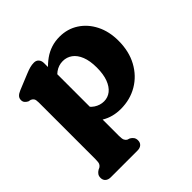

<svg xmlns="http://www.w3.org/2000/svg" viewBox="-190 -642 1025 1025"><g transform="rotate(-45 323.0 -129.0)"><path d="M251.1 -450.2V-400.5L259.1 -383.9V107.2Q259.1 130.1 263.6 139.3Q268.2 148.5 276.1 153.2L290.7 158.2Q302.1 164.8 308.3 173.9Q314.5 183 314.5 196.2Q314.5 213.4 303.6 223.2Q292.8 233 273.5 233H71.9Q53.1 233 42 223.2Q30.9 213.4 30.9 196.2Q30.9 183 37.1 174Q43.3 165 54.7 158.2L65.5 153.2Q73.8 148.3 78.2 139.2Q82.5 130.1 82.5 107.2V-321.4Q82.5 -341.8 77.1 -349.6Q71.6 -357.4 62.3 -361.4L47.3 -364.6Q37 -370.2 30.6 -377.7Q24.1 -385.2 24.1 -397.4Q24.1 -411.2 32.6 -420.4Q41 -429.6 59.3 -437.2L147.1 -473.2Q168.6 -482.1 183.7 -486.1Q198.8 -490.2 214.5 -490.2Q231.5 -490.2 241.3 -479Q251.1 -467.8 251.1 -450.2ZM225.4 -310.9 195.5 -348.7Q236.6 -415.4 289.6 -453.4Q342.7 -491.4 408.8 -491.4Q468.7 -491.4 515.7 -460.9Q562.7 -430.4 589.7 -376.8Q616.8 -323.3 616.8 -253.3Q616.8 -173 584 -113Q551.2 -53 494.8 -19.8Q438.5 13.3 368 13.3Q307.7 13.3 261.3 -14.4Q214.9 -42 183.8 -95L230.8 -153.7Q251.8 -113 277.9 -95.9Q304.1 -78.8 333.4 -78.8Q362.5 -78.8 385.2 -96.7Q407.8 -114.7 420.8 -149.3Q433.7 -183.9 433.7 -233.8Q433.7 -284.9 420 -319Q406.3 -353.1 382.7 -370.2Q359 -387.2 329.3 -387.2Q297.7 -387.2 271.4 -368.4Q245.1 -349.6 225.4 -310.9Z"/></g></svg>

Font: Fraunces SuperSoft Wonky
Style: Regular
Weight: 900
Version: Version 1.000;[b76b70a41]